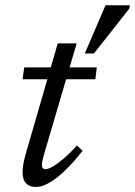

<svg xmlns="http://www.w3.org/2000/svg" viewBox="-20 -716 524 745"><path d="M67.5 -408.5 74 -454.5H355.5L350 -408.5ZM152 -121Q149 -111 147 -102.8Q145 -94.5 143.8 -88Q142.5 -81.5 142.5 -77Q142.5 -67.5 146 -63.5Q149.5 -59.5 156 -59.5Q167 -59.5 185.2 -70Q203.5 -80.5 227.2 -100.8Q251 -121 278.5 -151.5L300.5 -131Q274.5 -97.5 249.5 -71.5Q224.5 -45.5 201.5 -27.5Q178.5 -9.5 157.8 0Q137 9.5 118.5 9.5Q95.5 9.5 81.5 -4.2Q67.5 -18 67.5 -49.5Q67.5 -63 71 -82Q74.5 -101 82.5 -128L204 -547.5H277.5ZM309 -508.5 389.5 -695.5H484L482 -683L344.5 -508.5Z"/></svg>

Font: Newsreader
Style: Italic
Weight: 400
Italic angle: -17°
Designer: Hugues Gentile
Foundry: Production Type
Version: Version 1.003